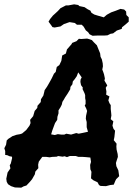

<svg xmlns="http://www.w3.org/2000/svg" viewBox="-50 -858 634 886"><path d="M48 8 19 7 1 1 -13 -8 -19 -19 -21 -33 -15 -62 -2 -81 -5 -95 0 -104 6 -129 5 -135 -6 -137 -17 -142 -26 -143V-161L-30 -174L-22 -190L-19 -210L-12 -217L8 -230L26 -236L43 -239L52 -242L71 -258L86 -278L91 -290L89 -305L103 -322L110 -346L122 -360L123 -370L138 -387L139 -400L150 -417L154 -433L156 -442L167 -458L174 -470L183 -486L189 -497L199 -518L207 -526L212 -549L224 -558L233 -577L237 -602L254 -611L259 -630L280 -654L283 -660L303 -668L314 -679L325 -678L352 -680L363 -677L374 -673L383 -663L397 -649L405 -629L412 -612L414 -596L420 -584L424 -566L425 -552L422 -537L426 -527L430 -515L434 -496L432 -486L445 -464L438 -453L441 -436L440 -421L455 -413L450 -395L455 -382L461 -373V-355L463 -337L464 -325L461 -308L473 -298L469 -278L474 -263L481 -255L479 -236L478 -226L475 -211L488 -195L487 -182L488 -168L493 -147L494 -134L489 -119L485 -106L487 -91L496 -72L500 -45L486 -31L482 -23L475 -6L458 -4L439 1L414 0L407 -4L400 -17L381 -26L370 -35L372 -65L367 -77L366 -97L370 -111L367 -131L346 -133L332 -134H312L300 -138H294H272L259 -133L248 -137L239 -135L218 -138L212 -135L191 -134L179 -132L164 -134H145L129 -112L126 -98L127 -82L113 -66L111 -54L98 -31L88 -19L72 -2L59 2ZM203 -235 217 -239 232 -237H247L256 -241L278 -237L302 -244L313 -241L333 -245L356 -250L350 -271V-283V-295L346 -310L347 -323L352 -346L348 -357L341 -371L345 -378V-394L343 -405V-419L340 -428L331 -447L332 -454L324 -465L321 -480L322 -491L327 -501L311 -524L304 -506L295 -493L286 -482L284 -469L275 -457L274 -446L262 -426L250 -408L245 -399L238 -388L235 -375L229 -363L220 -349V-335L215 -319L214 -305L204 -290L198 -274L191 -255L186 -238ZM346 -718 336 -735 327 -744H305L295 -752L271 -756L245 -747L229 -736L202 -731L192 -733L188 -739L174 -758L181 -770L194 -786L204 -795L217 -807L229 -820L254 -833H265L292 -838L311 -835L316 -830L340 -825L355 -815L367 -809L372 -799L385 -791L401 -786L429 -778L443 -790L463 -801L483 -808L506 -817L523 -814L532 -805L533 -789L544 -778V-758L528 -744L513 -732L512 -725L489 -717L472 -704L460 -702L446 -695L431 -694H400L377 -693L363 -700L357 -709Z"/></svg>

Font: Winky Rough Medium
Style: Italic
Weight: 500
Italic angle: -8.97852°
Designer: Simon Atzbach
Foundry: typofactur
Version: Version 1.206; ttfautohint (v1.8.4.7-5d5b)